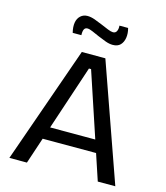

<svg xmlns="http://www.w3.org/2000/svg" viewBox="-124 -953 903 1047"><g transform="rotate(15 327.0 -429.0)"><path d="M28 0 260 -660H393L626 0H527L333 -583H321L127 0ZM138 -148V-218H527V-148ZM412 -741Q393 -741 371 -749Q349 -757 327 -766.5Q305 -776 287 -784Q269 -792 257 -792Q244 -792 238.5 -781Q233 -770 234 -748H185Q177 -780 181 -804.5Q185 -829 201 -843.5Q217 -858 240 -858Q259 -858 281.5 -850Q304 -842 326 -832.5Q348 -823 366.5 -815.5Q385 -808 396 -808Q411 -808 417 -821.5Q423 -835 421 -852H470Q478 -823 474 -797.5Q470 -772 455 -756.5Q440 -741 412 -741Z"/></g></svg>

Font: Bricolage Grotesque 20pt
Style: Regular
Weight: 400
Version: Version 1.001;gftools[0.9.33.dev8+g029e19f]